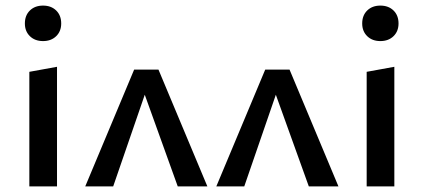

<svg xmlns="http://www.w3.org/2000/svg" viewBox="-20 -667 1516 687"><path d="M69 -583Q69 -612 87 -629.5Q105 -647 134 -647Q163 -647 181 -629.5Q199 -612 199 -583Q199 -555 181 -537.5Q163 -520 134 -520Q105 -520 87 -537.5Q69 -555 69 -583ZM85 -410 184 -428V0H85Z M616 0 498 -328 385 0H285L460 -418H547L722 0Z M1085 0 967 -328 854 0H754L929 -418H1016L1191 0Z M1276 -583Q1276 -612 1294 -629.5Q1312 -647 1341 -647Q1370 -647 1388 -629.5Q1406 -612 1406 -583Q1406 -555 1388 -537.5Q1370 -520 1341 -520Q1312 -520 1294 -537.5Q1276 -555 1276 -583ZM1292 -410 1391 -428V0H1292Z"/></svg>

Font: Ysabeau Infant Semibold
Style: Regular
Weight: 600
Designer: Christian Thalmann (Catharsis Fonts)
Version: Version 0.003